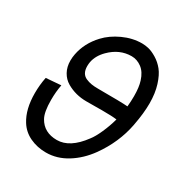

<svg xmlns="http://www.w3.org/2000/svg" viewBox="-156 -759 830 880"><g transform="rotate(30 259.0 -319.0)"><path d="M118.7 -294.4Q111.3 -256.8 111.3 -213.4Q111.3 -149.4 127.4 -120.6Q157.2 -66.9 225.6 -66.9Q293.9 -66.9 355 -149.9Q371.1 -169.9 388.2 -208.5Q405.3 -247.1 415.5 -285.2Q391.6 -288.6 336.9 -288.6Q325.2 -288.6 297.4 -288.3Q269.5 -288.1 253.9 -288.1Q226.1 -288.1 199.7 -294.9Q173.3 -301.8 149.7 -315.7Q126 -329.6 111.8 -355Q97.7 -380.4 97.7 -413.6Q97.7 -431.2 101.1 -448.2Q113.8 -513.7 163.1 -566.4Q194.8 -600.6 244.1 -623.3Q293.5 -646 343.8 -646Q360.4 -646 378.9 -641.6Q397.5 -637.2 421.9 -622.6Q446.3 -607.9 465.1 -584.7Q483.9 -561.5 497.1 -519.8Q510.3 -478 510.3 -424.3Q510.3 -373 498 -308.6L497.1 -303.2Q477.5 -201.7 414.1 -112.8Q374.5 -57.6 321.8 -24.9Q269 7.8 210.9 7.8Q164.6 7.8 125.7 -10.5Q86.9 -28.8 64.9 -64.5Q31.2 -118.2 31.2 -203.1Q31.2 -246.6 39.6 -288.1ZM429.2 -362.3Q432.1 -389.6 432.1 -417.5Q432.1 -465.3 422.4 -495.1Q410.2 -534.2 385.3 -552.7Q360.4 -571.3 331.5 -571.3Q268.1 -571.3 218.3 -521.5Q186.5 -489.7 179.2 -452.6Q177.2 -441.4 177.2 -430.2Q177.2 -409.7 184.8 -396.2Q192.4 -382.8 207 -376.5Q221.7 -370.1 236.6 -367.7Q251.5 -365.2 272.5 -365.2Q399.9 -365.2 429.2 -362.3Z"/></g></svg>

Font: Fantasque Sans Mono
Style: Italic
Weight: 400
Italic angle: -11°
Monospace: yes
Designer: Jany Belluz
Version: Version 1.8.0 ; ttfautohint (v1.8.2)